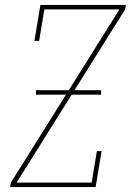

<svg xmlns="http://www.w3.org/2000/svg" viewBox="-20 -755 540 775"><path d="M21 0 24 -18 462 -717H159L138 -590H119L143 -735H488L485 -717L47 -18H350L371 -145H390L366 0ZM125 -373V-391H388V-373Z"/></svg>

Font: Iosevka Slab Thin Oblique
Style: Regular
Weight: 100
Italic angle: -9°
Monospace: yes
Designer: Belleve Invis
Foundry: Belleve Invis
Version: Version 11.1.0; ttfautohint (v1.8.3)